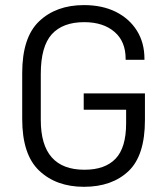

<svg xmlns="http://www.w3.org/2000/svg" viewBox="-20 -719 649 747"><path d="M131.8 -55.7Q66.4 -118.2 66.4 -255.9V-434.6Q66.4 -573.2 131.8 -635.7Q198.2 -699.2 306.6 -699.2Q377.9 -699.2 430.7 -672.9Q483.4 -646.5 512.7 -599.6Q542 -552.7 542 -490.2V-486.3H468.8V-490.2Q468.8 -557.6 425.8 -594.7Q381.8 -632.8 307.6 -632.8Q224.6 -632.8 181.6 -585.9Q138.7 -538.1 138.7 -431.6V-252Q138.7 -58.6 308.6 -58.6Q388.7 -58.6 429.7 -101.6Q470.7 -144.5 470.7 -239.3V-292H305.7V-355.5H543.9V-252Q543.9 -114.3 480.5 -53.7Q416 7.8 306.6 7.8Q198.2 7.8 131.8 -55.7Z"/></svg>

Font: Dinish
Style: Regular
Weight: 400
Designer: Bert Driehuis
Foundry: Playbeing
Version: Version 3.006; git-39231f3c-release